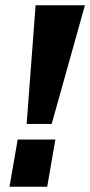

<svg xmlns="http://www.w3.org/2000/svg" viewBox="-20 -708 342 728"><path d="M81 -238 115 -688H302L176 -238ZM16 0 47 -179H190L159 0Z"/></svg>

Font: Archivo ExtraCondensed Black
Style: Italic
Weight: 900
Width: 2
Italic angle: -10°
Designer: Hector Gatti
Foundry: Omnibus-Type
Version: Version 2.001